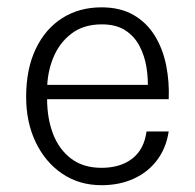

<svg xmlns="http://www.w3.org/2000/svg" viewBox="-20 -506 545 536"><path d="M263.5 11Q201.5 11 154.2 -20.8Q107 -52.5 80 -108.2Q53 -164 53 -235.5Q53 -313.5 79.8 -369.5Q106.5 -425.5 153.8 -455.5Q201 -485.5 263.5 -485.5Q316 -485.5 352.8 -464.2Q389.5 -443 412 -406.5Q434.5 -370 443.8 -324Q453 -278 451 -229H100.5V-269H415.5L392.5 -254Q394 -286.5 388.8 -318.8Q383.5 -351 369.2 -378Q355 -405 329.5 -421.5Q304 -438 264 -438Q213 -438 179 -411.8Q145 -385.5 128.2 -343.8Q111.5 -302 111.5 -254.5V-230Q111.5 -175.5 128.2 -132Q145 -88.5 178.8 -63Q212.5 -37.5 263.5 -37.5Q316 -37.5 349.2 -63.2Q382.5 -89 389 -139H451Q443.5 -91.5 417.8 -58Q392 -24.5 352.5 -6.8Q313 11 263.5 11Z"/></svg>

Font: Karla Light
Style: Regular
Weight: 300
Designer: Jonathan Pinhorn
Version: Version 2.004;gftools[0.9.33]